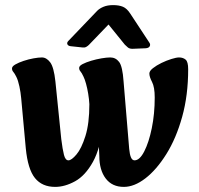

<svg xmlns="http://www.w3.org/2000/svg" viewBox="-20 -716 778 752"><path d="M465 16Q419 16 394 -17Q369 -50 369 -105Q368 -121 367.5 -138Q367 -155 370 -197L334 -198L330 -308Q329 -327 325.5 -348.5Q322 -370 317 -388Q312 -406 307 -416Q300 -431 295 -436.5Q290 -442 290 -450Q290 -458 303.5 -465Q317 -472 337 -478Q357 -484 377.5 -487.5Q398 -491 412 -491Q433 -491 446.5 -473.5Q460 -456 464 -397L486 -133Q488 -111 493 -99.5Q498 -88 507 -88Q527 -88 545 -123Q563 -158 574.5 -214Q586 -270 586 -334Q586 -375 575.5 -395Q565 -415 565 -428Q565 -438 579 -449Q593 -460 612.5 -469.5Q632 -479 651.5 -485Q671 -491 681 -491Q697 -491 707 -482.5Q717 -474 717 -445Q717 -343 693.5 -258.5Q670 -174 631.5 -112.5Q593 -51 549.5 -17.5Q506 16 465 16ZM196 16Q145 16 117 -18.5Q89 -53 81 -135L63 -331Q61 -354 56 -377.5Q51 -401 44 -415Q37 -429 32 -434.5Q27 -440 27 -448Q27 -456 40 -463.5Q53 -471 72.5 -477.5Q92 -484 111.5 -487.5Q131 -491 144 -491Q162 -491 176.5 -472Q191 -453 197 -397L220 -171Q225 -131 230.5 -109.5Q236 -88 248 -88Q260 -88 279.5 -111Q299 -134 314.5 -183Q330 -232 330 -308L384 -231Q374 -136 344 -82Q314 -28 274 -6Q234 16 196 16ZM248 -556Q241 -549 244 -542.5Q247 -536 257 -535L304 -530Q312 -529 318 -532.5Q324 -536 328 -540L405 -620L469 -541Q474 -536 481 -530Q488 -524 503 -525L551 -527Q563 -528 566.5 -535Q570 -542 565 -549L490 -663Q477 -683 461.5 -689.5Q446 -696 423 -696Q401 -696 385.5 -689.5Q370 -683 361 -674Z"/></svg>

Font: Alkatra SemiBold
Style: Regular
Weight: 600
Designer: Suman Bhandary
Version: Version 1.100;gftools[0.9.22]